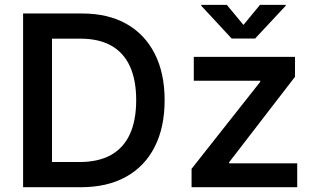

<svg xmlns="http://www.w3.org/2000/svg" viewBox="-20 -784 1324 804"><path d="M318.4 0H136.2V-105.5H312Q391.6 -105.5 444.3 -134.8Q497.1 -164.1 523.7 -221.9Q550.3 -279.8 550.3 -364.7Q550.3 -449.2 523.9 -506.6Q497.6 -564 445.6 -593Q393.6 -622.1 316.9 -622.1H132.3V-727.5H324.2Q432.1 -727.5 509.3 -684.1Q586.4 -640.6 627.9 -559.1Q669.4 -477.5 669.4 -364.7Q669.4 -251 627.9 -169.2Q586.4 -87.4 507.8 -43.7Q429.2 0 318.4 0ZM197.8 -727.5V0H76.7V-727.5ZM782.2 0V-77.1L1069.8 -441.4V-445.8H791.5V-545.9H1215.3V-462.4L939.5 -104.5V-100.1H1224.6V0ZM929.7 -763.7 999.5 -679.7 1068.8 -763.7H1176.3V-759.8L1048.3 -622.6H950.2L822.8 -759.8V-763.7Z"/></svg>

Font: Inter Cardless
Style: Medium
Weight: 500
Designer: Rasmus Andersson
Foundry: rsms
Version: Version 4.001;git-9221beed3